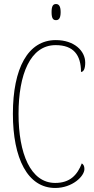

<svg xmlns="http://www.w3.org/2000/svg" viewBox="-20 -923 467 953"><path d="M258 -823C271 -823 281 -831 281 -863C281 -894 271 -903 258 -903C244 -903 236 -894 236 -863C236 -831 244 -823 258 -823ZM254 10C339 10 399 -48 399 -84C399 -99 394 -107 386 -112C364 -55 328 -15 254 -15C131 -15 72 -162 72 -358C72 -553 130 -699 256 -699C345 -699 382 -650 382 -566C395 -566 403 -582 403 -612C403 -671 348 -724 257 -724C118 -724 44 -583 44 -358C44 -137 117 10 254 10Z"/></svg>

Font: Noto Serif Devanagari ExtraCondensed Thin
Style: Regular
Weight: 100
Width: 2
Designer: Universal Thirst, Indian Type Foundry and the Monotype Design Team
Foundry: Monotype Imaging Inc.
Version: Version 2.004